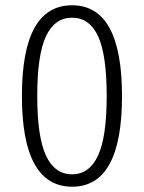

<svg xmlns="http://www.w3.org/2000/svg" viewBox="-20 -696 545 727"><path d="M442 -332Q442 11 253 11Q159 11 111 -74.5Q63 -160 63 -333Q63 -676 253 -676Q442 -676 442 -332ZM121 -333Q121 -178 154 -107Q187 -36 253 -36Q318 -36 351 -106.5Q384 -177 384 -332Q384 -488 351.5 -558.5Q319 -629 253 -629Q187 -629 154 -558.5Q121 -488 121 -333Z"/></svg>

Font: Fira Sans Condensed Light
Style: Regular
Weight: 300
Width: 3
Designer: bBox Type GmbH & Carrois Corporate GbR & Edenspiekermann AG
Foundry: bBox Type GmbH & Carrois Corporate GbR & Edenspiekermann AG
Version: Version 4.301